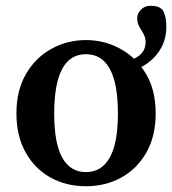

<svg xmlns="http://www.w3.org/2000/svg" viewBox="-20 -632 597 666"><path d="M278 14Q210 14 155.5 -16Q101 -46 69 -103Q37 -160 37 -239Q37 -319 70.5 -376Q104 -433 159 -463Q214 -493 278 -493Q342 -493 397 -463Q452 -433 486 -376.5Q520 -320 520 -239Q520 -159 487.5 -102.5Q455 -46 400.5 -16Q346 14 278 14ZM278 -35Q332 -35 360.5 -85Q389 -135 389 -238Q389 -444 278 -444Q168 -444 168 -238Q168 -135 196 -85Q224 -35 278 -35ZM396 -378 391 -413Q436 -420 460.5 -437.5Q485 -455 485 -486Q485 -502 478 -514Q471 -526 463.5 -539Q456 -552 456 -569Q456 -585 469 -598.5Q482 -612 503 -612Q514 -612 524 -609.5Q534 -607 544 -598Q552 -583 554.5 -569Q557 -555 557 -540Q557 -494 535 -459Q513 -424 476.5 -403Q440 -382 396 -378Z"/></svg>

Font: Source Serif Pro Semibold
Style: Regular
Weight: 600
Designer: Frank Grießhammer
Foundry: Adobe Systems Incorporated
Version: Version 3.000;hotconv 1.0.109;makeotfexe 2.5.65596